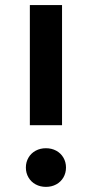

<svg xmlns="http://www.w3.org/2000/svg" viewBox="-20 -727 362 757"><path d="M97.7 -233.4V-707H224.6V-233.4ZM82 -66.4Q82 -87.9 92.3 -105.5Q102.5 -123 120.6 -132.8Q138.7 -142.6 161.1 -142.6Q183.6 -142.6 201.7 -132.8Q219.7 -123 230 -105.5Q240.2 -87.9 240.2 -66.4Q240.2 -44.9 230 -27.3Q219.7 -9.8 201.7 0Q183.6 9.8 161.1 9.8Q138.7 9.8 120.6 0Q102.5 -9.8 92.3 -27.3Q82 -44.9 82 -66.4Z"/></svg>

Font: Wanted Sans SemiBold
Style: Regular
Weight: 600
Designer: Original Design by Kil Hyung-jin and Kang Hanbin, Wanted Lab, Inc; Hangeul from Source Han Sans by Jang Soo-young and Ka
Foundry: Wanted Lab, Inc.
Version: Version 1.003